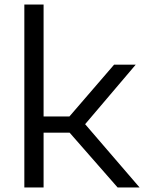

<svg xmlns="http://www.w3.org/2000/svg" viewBox="-20 -828 636 848"><path d="M87.5 0V-808H172.5V-313.5H286.5L484 -542.5H579.5L356 -279.5L596.5 0H499.5L287.5 -242H172.5V0Z"/></svg>

Font: Encode Sans Expanded Expanded
Style: Regular
Weight: 400
Width: 7
Designer: Multiple Designers
Foundry: Impallari Type
Version: Version 3.000; ttfautohint (v1.8.3) -l 8 -r 50 -G 200 -x 14 